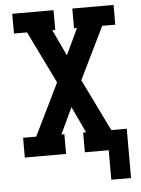

<svg xmlns="http://www.w3.org/2000/svg" viewBox="-59 -781 718 978"><g transform="rotate(-5 300.0 -292.0)"><path d="M470 151V0H348V-101H363L300 -235L237 -101H252V0H41V-101H108L238 -367L108 -634H41V-735H252V-634H237L300 -500L363 -634H348V-735H559V-634H492L362 -367L492 -101H571V151Z"/></g></svg>

Font: Iosevka Slab Extended
Style: Bold
Weight: 700
Width: 7
Monospace: yes
Designer: Belleve Invis
Foundry: Belleve Invis
Version: Version 11.1.0; ttfautohint (v1.8.3)